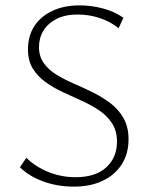

<svg xmlns="http://www.w3.org/2000/svg" viewBox="-20 -685 558 714"><path d="M415 -158Q415 -198 397 -226Q379 -254 349.5 -274Q320 -294 284.5 -310Q249 -326 213.5 -342.5Q178 -359 149 -380Q120 -401 102 -430Q84 -459 84 -501Q84 -551 107.5 -587.5Q131 -624 174.5 -644.5Q218 -665 276 -665Q320 -665 363 -653.5Q406 -642 439 -619L421 -580Q392 -604 352 -617.5Q312 -631 269 -631Q222 -631 190 -614.5Q158 -598 141.5 -571Q125 -544 125 -510Q125 -475 143 -450Q161 -425 190.5 -407Q220 -389 256 -373.5Q292 -358 327 -340.5Q362 -323 391.5 -300.5Q421 -278 439.5 -245.5Q458 -213 458 -167Q458 -113 432.5 -73.5Q407 -34 361.5 -12.5Q316 9 254 9Q194 9 141.5 -10Q89 -29 54 -63L78 -98Q113 -64 161 -45Q209 -26 261 -26Q335 -26 375 -62.5Q415 -99 415 -158Z"/></svg>

Font: Ysabeau Office ExtraLight
Style: Regular
Weight: 250
Designer: Christian Thalmann (Catharsis Fonts)
Version: Version 2.001;gftools[0.9.30]; featfreeze: tnum,lnum,ss02